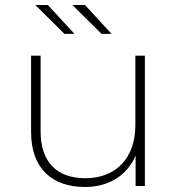

<svg xmlns="http://www.w3.org/2000/svg" viewBox="-20 -742 707 766"><path d="M319 4C416 4 487 -43 521 -121V0H558V-520H520V-241C520 -114 444 -31 321 -31C207 -31 142 -95 142 -218V-520H104V-215C104 -71 187 4 319 4ZM425 -607 319 -722H269L385 -607ZM277 -607 171 -722H121L237 -607Z"/></svg>

Font: Montserrat-Alt1 ExtLt
Style: Regular
Weight: 200
Designer: Differentunic
Foundry: Differentunic
Version: Version 7.222